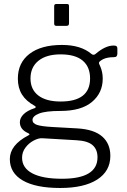

<svg xmlns="http://www.w3.org/2000/svg" viewBox="-20 -762 634 957"><path d="M565 -520V-495Q565 -486 561 -481.5Q557 -477 547 -477Q515 -477 494 -467Q481 -460 476.5 -455Q472 -450 474 -444Q476 -440 481 -428Q486 -416 489 -401.5Q492 -387 492 -370Q492 -299 438.5 -254Q385 -209 281 -209Q207 -209 174.5 -196Q142 -183 142 -164Q142 -147 164.5 -139.5Q187 -132 241 -129L366 -122Q449 -117 489.5 -81.5Q530 -46 530 15Q530 91 464.5 133Q399 175 280 175Q158 175 93.5 137.5Q29 100 29 31Q29 -39 121 -87Q127 -90 127 -92Q127 -95 121 -98Q79 -116 79 -153Q79 -174 97.5 -192.5Q116 -211 153 -223Q158 -225 158 -228Q158 -232 152 -235Q110 -258 89.5 -291Q69 -324 69 -370Q69 -449 127 -493.5Q185 -538 289 -538Q383 -538 436 -493Q441 -489 446 -489Q452 -489 456 -493Q505 -535 546 -535Q557 -535 561 -531.5Q565 -528 565 -520ZM429 -371Q429 -429 392 -460Q355 -491 282 -491Q211 -491 171.5 -459Q132 -427 132 -371Q132 -316 171 -286Q210 -256 282 -256Q429 -256 429 -371ZM190 -73Q172 -74 148 -61.5Q124 -49 107 -26.5Q90 -4 90 24Q90 75 141 102Q192 129 289 129Q466 129 466 22Q466 -17 441.5 -38.5Q417 -60 361 -63ZM324 -647Q324 -639 321 -636Q318 -633 309 -633H263Q256 -633 253 -635.5Q250 -638 250 -645V-730Q250 -737 252.5 -739.5Q255 -742 261 -742H314Q320 -742 322 -739.5Q324 -737 324 -730Z"/></svg>

Font: Libre Franklin Light
Style: Regular
Weight: 300
Designer: Pablo Impallari, Rodrigo Fuenzalida
Foundry: Impallari Type
Version: Version 1.002; ttfautohint (v1.5)